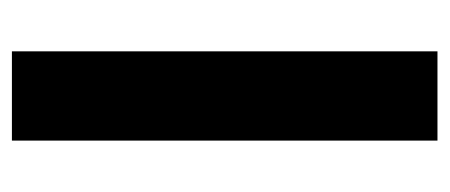

<svg xmlns="http://www.w3.org/2000/svg" viewBox="-232 -508 740 316"><g transform="rotate(-90 138.0 -350.0)"><path d="M64.6 0V-700.4H211.5V0Z"/></g></svg>

Font: Source Sans 3
Style: Regular
Weight: 200
Designer: Paul D. Hunt
Foundry: Adobe
Version: Version 3.046;hotconv 1.0.118;makeotfexe 2.5.65603